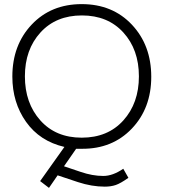

<svg xmlns="http://www.w3.org/2000/svg" viewBox="-20 -714 821 933"><path d="M175 166 293 0Q173 -28 106.5 -122Q40 -216 40 -342Q40 -495 134 -594.5Q228 -694 377 -694Q527 -694 621 -594Q715 -494 715 -341Q715 -188 620.5 -89Q526 10 378 9H350L291 94L371 121Q429 141 482 141Q528 141 579 106L604 150Q566 177 542.5 185Q519 193 489 193Q426 193 359 171L260 138L218 199ZM377 -45Q504 -45 579.5 -129Q655 -213 655 -343Q655 -473 579.5 -556Q504 -639 378 -639Q252 -639 176.5 -556Q101 -473 101 -343Q101 -213 176 -129Q251 -45 377 -45Z"/></svg>

Font: Bellota
Style: Regular
Weight: 400
Designer: Kemie Guaida
Foundry: Kemie Guaida
Version: Version 1.000;PS 002.000;hotconv 1.0.70;makeotf.lib2.5.58329